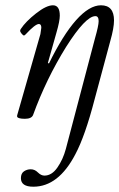

<svg xmlns="http://www.w3.org/2000/svg" viewBox="-20 -436 451 726"><path d="M106 270Q59.1 270 59.1 237.8Q59.1 219.7 70.6 211.9Q82 204.1 96.2 204.1Q111.3 204.1 123 215.8Q135.3 228 147.9 228Q175.8 228 197 197.5Q218.3 167 229 127L338.9 -290Q353 -339.4 353 -356Q353 -375 340.8 -375Q303.7 -375 230 -258.8Q154.3 -136.7 105 -1Q99.1 13.2 74.2 13.2Q61 13.2 54 11.2Q46.9 9.3 45.4 6.6Q43.9 3.9 44.9 0L132.8 -307.1L136.2 -331.1Q136.2 -345.2 127 -345.2Q113.3 -345.2 77.1 -306.2Q72.8 -301.8 70.8 -301.8Q67.4 -301.8 61.8 -308.6Q56.2 -315.4 56.2 -319.8Q56.2 -323.2 59.1 -327.1Q77.1 -354.5 116.2 -385.3Q155.3 -416 180.2 -416Q206.1 -416 206.1 -377Q206.1 -356.4 193.8 -314L161.1 -198.2L165 -195.8Q217.8 -303.7 267.8 -359.9Q317.9 -416 361.8 -416Q411.1 -416 411.1 -358.9Q411.1 -330.1 397 -280.8L337.9 -61Q301.8 78.1 265.1 147Q201.2 270 106 270Z"/></svg>

Font: Junicode SmCond
Style: Italic
Weight: 400
Width: 4
Italic angle: -11°
Designer: Peter S. Baker
Version: Version 2.206